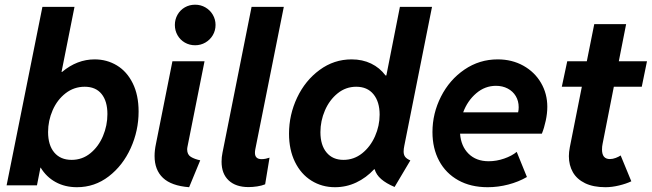

<svg xmlns="http://www.w3.org/2000/svg" viewBox="-20 -781 2748 809"><path d="M158.7 -752H293.9L239.3 -478H241.7Q304.7 -530.8 378.9 -530.8Q430.2 -530.8 472.4 -505.4Q514.6 -480 539.3 -430.2Q564 -380.4 564 -311Q564 -230.5 530.8 -157Q497.6 -83.5 438.2 -37.8Q378.9 7.8 304.2 7.8Q253.9 7.8 214.6 -13.7Q175.3 -35.2 151.4 -74.7H150.4L135.7 0H7.8ZM432.6 -300.3Q432.6 -354.5 408 -385Q383.3 -415.5 336.9 -415.5Q292 -415.5 256.6 -388.2Q221.2 -360.8 201.9 -316.7Q182.6 -272.5 182.6 -224.6Q182.6 -169.4 208.7 -138.4Q234.9 -107.4 281.7 -107.4Q326.7 -107.4 360.8 -135.3Q395 -163.1 413.8 -207.5Q432.6 -252 432.6 -300.3Z M631.3 -123.5Q631.3 -147.5 637.2 -175.3L706.5 -522.9H841.8L770 -163.1Q768.6 -156.7 768.6 -151.4Q768.6 -129.4 784.4 -119.9Q800.3 -110.4 823.7 -105.5L776.9 7.8Q702.1 2 666.7 -31.5Q631.3 -64.9 631.3 -123.5ZM716.8 -675.8Q716.8 -699.2 728 -719Q739.3 -738.8 758.8 -750Q778.3 -761.2 802.2 -761.2Q825.7 -761.2 845.5 -749.8Q865.2 -738.3 876.7 -718.8Q888.2 -699.2 888.2 -675.8Q888.2 -652.3 876.7 -632.8Q865.2 -613.3 845.5 -601.8Q825.7 -590.3 802.2 -590.3Q778.3 -590.3 758.8 -601.6Q739.3 -612.8 728 -632.6Q716.8 -652.3 716.8 -675.8Z M913.6 -99.6Q913.6 -119.6 917.5 -137.7L1040 -752H1175.8L1055.7 -151.9Q1054.2 -144 1054.2 -137.2Q1054.2 -110.4 1082.5 -110.4Q1090.3 -110.4 1099.9 -112.3Q1109.4 -114.3 1115.7 -116.7L1097.2 -4.4Q1083 1.5 1063.7 4.4Q1044.4 7.3 1027.3 7.3Q973.6 7.3 943.6 -20.8Q913.6 -48.8 913.6 -99.6Z M1558.6 -67.9H1556.6Q1522.9 -31.7 1481 -12Q1439 7.8 1391.6 7.8Q1336.4 7.8 1292.2 -19.8Q1248 -47.4 1222.9 -98.6Q1197.8 -149.9 1197.8 -217.8Q1197.8 -297.4 1231.9 -369.6Q1266.1 -441.9 1326.7 -486.3Q1387.2 -530.8 1461.4 -530.8Q1507.3 -530.8 1543.7 -513.2Q1580.1 -495.6 1604.5 -462.9H1607.9L1665 -752H1800.3L1683.6 -167Q1680.7 -153.3 1680.7 -142.6Q1680.7 -128.9 1687 -120.4Q1693.4 -111.8 1709 -105L1642.6 6.8Q1606.9 -8.3 1586.2 -26.4Q1565.4 -44.4 1558.6 -67.9ZM1579.6 -297.9Q1579.6 -352.1 1553.7 -383.8Q1527.8 -415.5 1481 -415.5Q1437 -415.5 1402.6 -387.7Q1368.2 -359.9 1349.1 -315.7Q1330.1 -271.5 1330.1 -224.1Q1330.1 -169.4 1356 -138.4Q1381.8 -107.4 1427.2 -107.4Q1471.2 -107.4 1505.9 -135Q1540.5 -162.6 1560.1 -206.8Q1579.6 -251 1579.6 -297.9Z M1802.2 -224.6Q1802.2 -303.2 1838.1 -374Q1874 -444.8 1937 -487.8Q2000 -530.8 2077.1 -530.8Q2137.2 -530.8 2185.1 -504.2Q2232.9 -477.5 2259.5 -431.9Q2286.1 -386.2 2286.1 -331.1Q2286.1 -303.2 2279.5 -272.5Q2272.9 -241.7 2263.2 -217.8H1918.5Q1922.4 -165 1954.3 -133.3Q1986.3 -101.6 2039.1 -101.6Q2071.8 -101.6 2104.2 -112.8Q2136.7 -124 2157.2 -141.1L2200.2 -35.2Q2164.6 -14.6 2121.6 -3.4Q2078.6 7.8 2034.7 7.8Q1963.4 7.8 1910.9 -21.5Q1858.4 -50.8 1830.3 -103.3Q1802.2 -155.8 1802.2 -224.6ZM2163.1 -307.6Q2165.5 -317.4 2165.5 -329.1Q2165.5 -355.5 2153.3 -376Q2141.1 -396.5 2119.1 -408Q2097.2 -419.4 2069.8 -419.4Q2023.4 -419.4 1986.6 -387.9Q1949.7 -356.4 1931.6 -307.6Z M2377 -123Q2377 -139.6 2380.9 -160.2L2431.6 -415.5H2347.2L2370.1 -522.9H2452.6L2483.9 -679.2H2618.2L2587.4 -522.9H2706.1L2684.1 -415.5H2566.4L2519 -174.8Q2516.6 -164.1 2516.6 -150.9Q2516.6 -110.8 2549.8 -110.8Q2562 -110.8 2574.7 -115.7Q2587.4 -120.6 2595.2 -126L2640.1 -17.1Q2618.7 -6.8 2588.4 0.5Q2558.1 7.8 2531.2 7.8Q2480 7.8 2445.3 -9Q2410.6 -25.9 2393.8 -55.4Q2377 -85 2377 -123Z"/></svg>

Font: Reddit Sans Fudge
Style: Bold
Weight: 700
Italic angle: -11.25°
Designer: Stephen Hutchings
Version: Version 1.013